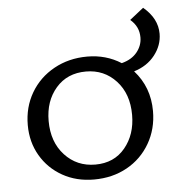

<svg xmlns="http://www.w3.org/2000/svg" viewBox="-46 -615 622 663"><g transform="rotate(-5 265.0 -283.0)"><path d="M424 -355Q477 -296 477 -213Q477 -151 448 -101Q419 -51 368.5 -23Q318 5 254 5Q193 5 145 -22Q97 -49 69.5 -96Q42 -143 42 -202Q42 -264 71 -313.5Q100 -363 151.5 -391.5Q203 -420 267 -420Q332 -420 384 -387Q419 -396 437.5 -419Q456 -442 456 -470Q456 -508 426 -533L474 -571Q523 -530 523 -477Q523 -437 496.5 -403Q470 -369 424 -355ZM404 -206Q404 -279 362.5 -324Q321 -369 258 -369Q193 -369 154 -324Q115 -279 115 -210Q115 -137 157 -91.5Q199 -46 263 -46Q328 -46 366 -92Q404 -138 404 -206Z"/></g></svg>

Font: Ysabeau
Style: Regular
Weight: 400
Designer: Christian Thalmann (Catharsis Fonts)
Version: Version 0.003